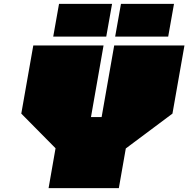

<svg xmlns="http://www.w3.org/2000/svg" viewBox="-20 -972 973 992"><path d="M255 -783 285 -952H559L529 -783ZM575 -783 605 -952H879L849 -783ZM231 0 267 -206 90 -385 152 -737H515L450 -367H505L570 -737H933L871 -385L630 -205L594 0Z"/></svg>

Font: Tomorrow Black
Style: Italic
Weight: 900
Italic angle: -10°
Designer: Tony de Marco, Monica Rizzolli
Foundry: Just in Type
Version: Version 2.002